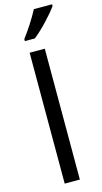

<svg xmlns="http://www.w3.org/2000/svg" viewBox="-148 -1033 573 1077"><g transform="rotate(-15 138.5 -495.0)"><path d="M277 -980V-990H171C148 -945 105 -879 76 -842V-830H134C181 -866 252 -943 277 -980ZM173 0V-760H85V0Z"/></g></svg>

Font: Noto Sans Gujarati UI
Style: Regular
Weight: 400
Designer: Jelle Bosma - Monotype Design Team, Universal Thirst
Foundry: Monotype Imaging Inc.
Version: Version 2.106